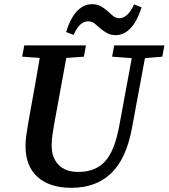

<svg xmlns="http://www.w3.org/2000/svg" viewBox="-20 -881 806 918"><path d="M322 17Q217 17 159.5 -35Q102 -87 102 -182Q102 -206 105.5 -232.5Q109 -259 114 -287L127 -360Q138 -421 149 -482Q160 -543 170 -604L86 -610L96 -664H391L381 -610L297 -604L239 -288Q235 -262 231 -238Q227 -214 227 -184Q227 -128 259.5 -93.5Q292 -59 354 -59Q436 -59 482 -109Q528 -159 550 -278L610 -603L516 -610L526 -664H766L756 -610L673 -603L611 -269Q584 -122 511.5 -52.5Q439 17 322 17ZM296 -728Q316 -793 347.5 -827Q379 -861 421 -861Q444 -861 460.5 -852Q477 -843 491 -831Q505 -819 518.5 -806.5Q532 -794 551 -794Q591 -794 621 -860L657 -846Q637 -782 605.5 -747.5Q574 -713 533 -713Q510 -713 493.5 -722Q477 -731 463 -742Q448 -755 434.5 -767Q421 -779 401 -779Q360 -779 332 -714Z"/></svg>

Font: Source Serif 4 SmText Semibold
Style: Italic
Weight: 600
Italic angle: -12°
Designer: Frank Grießhammer
Foundry: Adobe
Version: Version 4.005;hotconv 1.1.0;makeotfexe 2.6.0